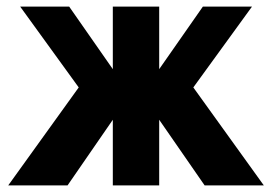

<svg xmlns="http://www.w3.org/2000/svg" viewBox="-20 -560 822 580"><path d="M320.8 -198.2 184.1 0H4.9L217.8 -295.9L41 -540H189L320.8 -351.1V-540H460.9V-351.1L592.8 -540H741.2L564 -295.9L776.9 0H598.1L460.9 -198.2V0H320.8Z"/></svg>

Font: Miedinger*
Style: Bold
Weight: 700
Version: Version 001.000